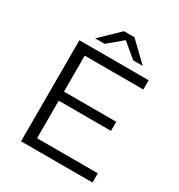

<svg xmlns="http://www.w3.org/2000/svg" viewBox="-203 -1017 1075 1152"><g transform="rotate(30 334.5 -440.5)"><path d="M180 -387H550V-324H180ZM188 -64H609V0H114V-700H594V-636H188ZM190 -757 319 -881H391L520 -757H454L327 -863H383L256 -757Z"/></g></svg>

Font: MOST Montserrat
Style: Regular
Weight: 400
Designer: Julieta Ulanovsky
Foundry: Julieta Ulanovsky
Version: Version 8.000;March 11, 2024;FontCreator 15.0.0.2926 64-bit